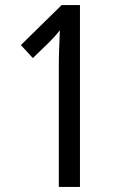

<svg xmlns="http://www.w3.org/2000/svg" viewBox="-20 -785 469 754"><path d="M294 -51H211V-532Q211 -564 212.5 -598Q214 -632 215 -666Q209 -658 198.5 -646Q188 -634 171 -617L109 -557L62 -608L222 -765H294Z"/></svg>

Font: Noto Sans Tamil UI ExtraCondensed
Style: Regular
Weight: 400
Width: 2
Designer: Jelle Bosma - Monotype Design Team
Foundry: Monotype Imaging Inc.
Version: Version 2.004